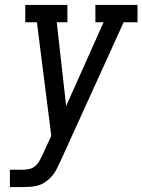

<svg xmlns="http://www.w3.org/2000/svg" viewBox="-20 -755 575 775"><path d="M20 0V-70H73Q86 -70 99 -73Q112 -76 122.5 -85Q133 -94 139.5 -106Q146 -118 152 -131L187 -207L129 -665H82V-735H252V-665H209L247 -327L398 -665H365V-735H535V-665H479L223 -102Q221 -99 220 -96Q219 -93 217 -91V-90Q211 -76 203 -62.5Q195 -49 184 -38Q173 -27 160 -18.5Q147 -10 132 -6Q117 -2 102.5 -1Q88 0 73 0Z"/></svg>

Font: Iosevka Slab
Style: Italic
Weight: 400
Italic angle: -9°
Monospace: yes
Designer: Belleve Invis
Foundry: Belleve Invis
Version: Version 11.1.0; ttfautohint (v1.8.3)